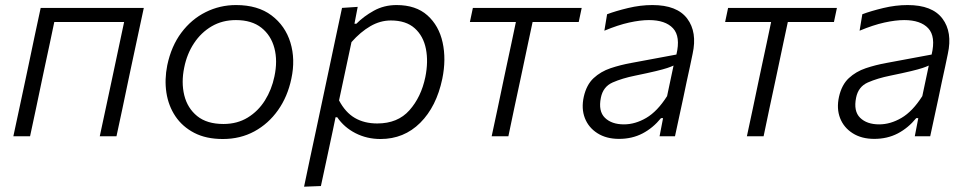

<svg xmlns="http://www.w3.org/2000/svg" viewBox="-20 -526 3738 741"><path d="M31.5 0Q43.5 -55.5 54.5 -107.2Q65.5 -159 78.5 -219.5L89 -269Q102.5 -334.5 113.8 -387.2Q125 -440 137 -495.5H535Q523 -440 511.8 -387.2Q500.5 -334.5 486.5 -269L476 -219.5Q463.5 -159 452.5 -107.2Q441.5 -55.5 429.5 0H365Q377 -55.5 388 -107.2Q399 -159 412 -219.5L422.5 -269Q433 -319.5 441.8 -360Q450.5 -400.5 459 -441H189.5Q181 -400.5 172.5 -360Q164 -319.5 153 -269L142.5 -219.5Q130 -159 119 -107.5Q108 -56 96 0Z M840 10.5Q775.5 10.5 729.8 -13.2Q684 -37 657 -77.2Q630 -117.5 622.2 -168.5Q614.5 -219.5 625.5 -274Q641 -348 680 -400Q719 -452 773.8 -479.2Q828.5 -506.5 891 -506.5Q975 -506.5 1028 -466.5Q1081 -426.5 1100.8 -361.8Q1120.5 -297 1104.5 -222.5Q1090 -153 1053 -100.8Q1016 -48.5 961.8 -19Q907.5 10.5 840 10.5ZM842.5 -47.5Q895.5 -47.5 936 -72.2Q976.5 -97 1002.5 -138.5Q1028.5 -180 1039 -230.5Q1052 -291 1039 -340.2Q1026 -389.5 988.8 -419Q951.5 -448.5 890.5 -448.5Q838 -448.5 797 -424.5Q756 -400.5 728.8 -359.2Q701.5 -318 691 -265.5Q679 -208 691.2 -158.2Q703.5 -108.5 741 -78Q778.5 -47.5 842.5 -47.5Z M1153.5 194.5Q1165 139.5 1176.2 86.5Q1187.5 33.5 1200.5 -27L1252 -269.5Q1262 -316.5 1274.2 -374.5Q1286.5 -432.5 1300 -495.5L1360.5 -499.5L1348 -434.5H1355.5Q1383 -462.5 1422.5 -484.5Q1462 -506.5 1510.5 -506.5Q1585 -506.5 1629.5 -466.8Q1674 -427 1688.2 -362.2Q1702.5 -297.5 1687 -222Q1664.5 -114.5 1601.8 -52Q1539 10.5 1448.5 10.5Q1396 10.5 1352 -12Q1308 -34.5 1281.5 -73.5H1275L1265 -25Q1252.5 33.5 1241.5 85Q1230.5 136.5 1218.5 192ZM1436 -49.5Q1515 -49.5 1560.2 -100.5Q1605.5 -151.5 1621.5 -228.5Q1633.5 -287.5 1623.8 -337.2Q1614 -387 1580.5 -417Q1547 -447 1488.5 -447Q1447.5 -447 1409.5 -425Q1371.5 -403 1336.5 -363.5L1288.5 -138.5Q1313 -92 1349.5 -70.8Q1386 -49.5 1436 -49.5Z M1877.5 0Q1889.5 -56 1900.5 -107.5Q1911.5 -159 1924 -219.5L1934.5 -269Q1945.5 -319.5 1954 -360Q1962.5 -400.5 1971 -441H1793.5L1805 -495.5H2225L2213.5 -441H2035.5Q2027 -400.5 2018.2 -360Q2009.5 -319.5 1999 -269L1988.5 -219.5Q1975.5 -159 1964.5 -107.5Q1953.5 -56 1942 0Z M2369 10Q2320 10 2285.8 -11.8Q2251.5 -33.5 2237.2 -70.2Q2223 -107 2233 -152.5Q2243.5 -199 2271 -224.5Q2298.5 -250 2336.5 -262.8Q2374.5 -275.5 2416 -283L2590.5 -315.5Q2607 -385 2577.5 -416.8Q2548 -448.5 2484.5 -448.5Q2451.5 -448.5 2408.2 -439Q2365 -429.5 2312.5 -407.5L2323 -471Q2356 -483.5 2403.8 -495Q2451.5 -506.5 2498 -506.5Q2593 -506.5 2632.2 -454.2Q2671.5 -402 2653 -318Q2648.5 -295.5 2642.8 -269.2Q2637 -243 2630 -210.5L2616.5 -146Q2609.5 -114 2601.8 -78Q2594 -42 2585 0H2525.5L2539 -70H2531Q2500 -32 2459.8 -11Q2419.5 10 2369 10ZM2388 -46Q2431.5 -46 2474.2 -71Q2517 -96 2554.5 -155L2579.5 -273Q2570 -268.5 2555 -263.5Q2540 -258.5 2511 -251.5Q2482 -244.5 2431 -234Q2381.5 -224 2344.5 -207.8Q2307.5 -191.5 2299 -149Q2288.5 -97 2314.5 -71.5Q2340.5 -46 2388 -46Z M2862.5 0Q2874.5 -56 2885.5 -107.5Q2896.5 -159 2909 -219.5L2919.5 -269Q2930.5 -319.5 2939 -360Q2947.5 -400.5 2956 -441H2778.5L2790 -495.5H3210L3198.5 -441H3020.5Q3012 -400.5 3003.2 -360Q2994.5 -319.5 2984 -269L2973.5 -219.5Q2960.5 -159 2949.5 -107.5Q2938.5 -56 2927 0Z M3354 10Q3305 10 3270.8 -11.8Q3236.5 -33.5 3222.2 -70.2Q3208 -107 3218 -152.5Q3228.5 -199 3256 -224.5Q3283.5 -250 3321.5 -262.8Q3359.5 -275.5 3401 -283L3575.5 -315.5Q3592 -385 3562.5 -416.8Q3533 -448.5 3469.5 -448.5Q3436.5 -448.5 3393.2 -439Q3350 -429.5 3297.5 -407.5L3308 -471Q3341 -483.5 3388.8 -495Q3436.5 -506.5 3483 -506.5Q3578 -506.5 3617.2 -454.2Q3656.5 -402 3638 -318Q3633.5 -295.5 3627.8 -269.2Q3622 -243 3615 -210.5L3601.5 -146Q3594.5 -114 3586.8 -78Q3579 -42 3570 0H3510.5L3524 -70H3516Q3485 -32 3444.8 -11Q3404.5 10 3354 10ZM3373 -46Q3416.5 -46 3459.2 -71Q3502 -96 3539.5 -155L3564.5 -273Q3555 -268.5 3540 -263.5Q3525 -258.5 3496 -251.5Q3467 -244.5 3416 -234Q3366.5 -224 3329.5 -207.8Q3292.5 -191.5 3284 -149Q3273.5 -97 3299.5 -71.5Q3325.5 -46 3373 -46Z"/></svg>

Font: Commissioner Light
Style: Italic
Weight: 300
Italic angle: -12°
Designer: Kostas Bartsokas
Foundry: Kostas Bartsokas
Version: Version 1.000; ttfautohint (v1.8.3)